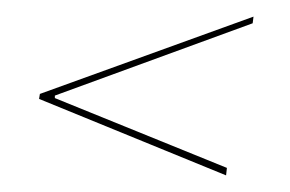

<svg xmlns="http://www.w3.org/2000/svg" viewBox="-20 -427 349 231"><path d="M253 -225 46 -309V-312L284 -399L285 -407L28 -314L27 -308L252 -216Z"/></svg>

Font: Moniqa Ita Display
Style: Italic
Weight: 400
Italic angle: -10°
Designer: Rajesh Rajput
Foundry: Rajesh Rajput
Version: Version 1.000